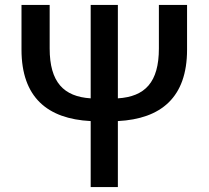

<svg xmlns="http://www.w3.org/2000/svg" viewBox="-20 -757 845 777"><path d="M347 0H457V-267C632 -276 737 -363 737 -556V-737H623V-561C623 -424 567 -366 457 -359V-737H347V-359C238 -366 181 -424 181 -561V-737H67V-556C67 -363 172 -276 347 -267Z"/></svg>

Font: DAIFUKU Sans JP Medium
Style: Regular
Weight: 500
Designer: Original font ‘Source Han Sans JP’ : Ryoko NISHIZUKA  (kana, bopomofo & ideographs); Paul D. Hunt (Latin, Greek & Cyrill
Foundry: Daifuku
Version: Version 1.000